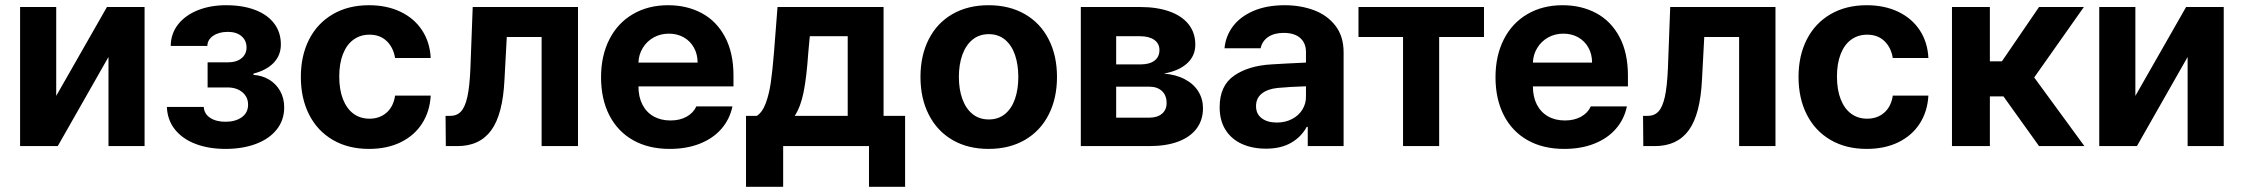

<svg xmlns="http://www.w3.org/2000/svg" viewBox="-20 -557 8555 732"><path d="M387.7 -530.3H531.2V0H393.6V-339.8L200.2 0H56.6V-530.3H194.3V-191.4Z M839.8 -92.8Q877.4 -92.8 901.6 -109.9Q925.8 -127 925.8 -158.2Q925.8 -187 904.1 -205.3Q882.3 -223.6 847.7 -223.6H771.5V-319.3H847.7Q881.8 -319.3 900.9 -335Q919.9 -350.6 919.9 -376Q919.9 -402.8 900.6 -419.2Q881.3 -435.5 848.6 -435.5Q814.9 -435.5 793 -420.7Q771 -405.8 770.5 -381.8H630.9Q631.3 -428.7 658.9 -463.9Q686.5 -499 734.4 -518.1Q782.2 -537.1 841.8 -537.1Q905.8 -537.1 952.9 -519Q1000 -501 1025.4 -467.3Q1050.8 -433.6 1050.8 -387.7Q1050.8 -346.2 1023.4 -317.6Q996.1 -289.1 946.3 -276.4V-271.5Q979 -269.5 1005.6 -253.7Q1032.2 -237.8 1047.9 -210.4Q1063.5 -183.1 1063.5 -147.5Q1063.5 -99.1 1034.9 -63.2Q1006.3 -27.3 955.6 -8.3Q904.8 10.7 839.8 10.7Q775.9 10.7 726.1 -8.1Q676.3 -26.9 647.2 -63Q618.2 -99.1 616.2 -149.4H756.8Q758.3 -123 781 -107.9Q803.7 -92.8 839.8 -92.8Z M1127 -263.7Q1127 -344.7 1158.4 -406.5Q1189.9 -468.3 1248.8 -502.7Q1307.6 -537.1 1386.7 -537.1Q1454.6 -537.1 1506.8 -512.2Q1559.1 -487.3 1589.1 -441.7Q1619.1 -396 1622.1 -335.9H1486.3Q1479.5 -376.5 1454.1 -400.6Q1428.7 -424.8 1388.7 -424.8Q1354 -424.8 1327.9 -406Q1301.8 -387.2 1287.6 -351.1Q1273.4 -314.9 1273.4 -265.6Q1273.4 -214.8 1287.6 -178.7Q1301.8 -142.6 1327.6 -123.5Q1353.5 -104.5 1388.7 -104.5Q1427.2 -104.5 1453.6 -127.4Q1480 -150.4 1486.3 -192.4H1622.1Q1618.7 -132.3 1589.4 -86.4Q1560.1 -40.5 1508.1 -14.9Q1456.1 10.7 1386.7 10.7Q1307.1 10.7 1248.3 -23.9Q1189.5 -58.6 1158.2 -120.6Q1127 -182.6 1127 -263.7Z M1678.7 -115.2H1696.3Q1722.2 -115.2 1737.8 -132.3Q1753.4 -149.4 1762 -188.5Q1770.5 -227.5 1773.4 -295.9L1782.2 -530.3H2183.6V0H2044.9V-416H1912.1L1903.3 -252.9Q1897 -121.1 1853 -60.5Q1809.1 0 1723.6 0H1679.7Z M2271.5 -262.7Q2271.5 -344.2 2303 -406.5Q2334.5 -468.8 2392.6 -502.9Q2450.7 -537.1 2527.3 -537.1Q2598.6 -537.1 2655 -507.1Q2711.4 -477.1 2743.9 -416.5Q2776.4 -356 2776.4 -268.6V-227.5H2414.1Q2414.1 -188 2429 -158.7Q2443.8 -129.4 2471.4 -113.5Q2499 -97.7 2536.1 -97.7Q2571.8 -97.7 2597.7 -112.1Q2623.5 -126.5 2634.8 -151.4H2772.5Q2762.2 -102.5 2730.5 -65.9Q2698.7 -29.3 2648.2 -9.3Q2597.7 10.7 2533.2 10.7Q2452.6 10.7 2393.8 -22.5Q2335 -55.7 2303.2 -117.4Q2271.5 -179.2 2271.5 -262.7ZM2639.6 -318.4Q2639.6 -350.1 2625.7 -375.2Q2611.8 -400.4 2586.9 -414.6Q2562 -428.7 2530.3 -428.7Q2498 -428.7 2471.9 -414.1Q2445.8 -399.4 2430.4 -374Q2415 -348.6 2414.1 -318.4Z M2824.2 -115.2H2865.2Q2886.7 -128.9 2899.7 -164.1Q2912.6 -199.2 2918.9 -244.1Q2925.3 -289.1 2930.7 -355.5L2944.3 -530.3H3348.6V-115.2H3430.7V155.3H3293V0H2965.8V155.3H2824.2ZM3211.9 -115.2V-418.9H3067.4L3061.5 -355.5Q3055.2 -263.2 3043.9 -206.5Q3032.7 -149.9 3009.8 -115.2Z M3489.3 -263.7Q3489.3 -345.2 3520.8 -407.2Q3552.2 -469.2 3611.1 -503.2Q3669.9 -537.1 3749 -537.1Q3828.1 -537.1 3887.2 -503.2Q3946.3 -469.2 3978 -407.2Q4009.8 -345.2 4009.8 -263.7Q4009.8 -182.1 3978 -119.9Q3946.3 -57.6 3887.2 -23.4Q3828.1 10.7 3749 10.7Q3669.9 10.7 3611.3 -23.4Q3552.7 -57.6 3521 -119.9Q3489.3 -182.1 3489.3 -263.7ZM3862.3 -263.7Q3862.3 -311 3849.6 -347.9Q3836.9 -384.8 3811.5 -405.8Q3786.1 -426.8 3750 -426.8Q3713.4 -426.8 3687.7 -405.8Q3662.1 -384.8 3648.9 -347.9Q3635.7 -311 3635.7 -263.7Q3635.7 -216.8 3648.9 -179.9Q3662.1 -143.1 3687.7 -122.3Q3713.4 -101.6 3750 -101.6Q3786.1 -101.6 3811.5 -122.3Q3836.9 -143.1 3849.6 -179.7Q3862.3 -216.3 3862.3 -263.7Z M4100.6 -530.3H4326.2Q4391.1 -530.3 4438.5 -513.4Q4485.8 -496.6 4511.5 -464.4Q4537.1 -432.1 4537.1 -386.7Q4537.1 -343.8 4505.6 -315.2Q4474.1 -286.6 4417 -276.4Q4462.9 -272.9 4496.8 -255.1Q4530.8 -237.3 4548.6 -208.5Q4566.4 -179.7 4566.4 -144.5Q4566.4 -99.6 4542.2 -67.1Q4518.1 -34.7 4472.2 -17.3Q4426.3 0 4361.3 0H4100.6ZM4427.7 -164.1Q4427.7 -193.4 4409.9 -210Q4392.1 -226.6 4361.3 -226.6H4235.4V-108.4H4361.3Q4392.1 -108.4 4409.9 -123.3Q4427.7 -138.2 4427.7 -164.1ZM4400.4 -366.2Q4400.4 -391.1 4380.6 -405Q4360.8 -418.9 4326.2 -418.9H4235.4V-311.5H4329.1Q4362.8 -311.5 4381.6 -325.9Q4400.4 -340.3 4400.4 -366.2Z M4827.1 -311.5Q4880.9 -314.9 4959 -318.4V-361.3Q4958 -394.5 4936 -413.1Q4914.1 -431.6 4874 -431.6Q4837.9 -431.6 4814.9 -416Q4792 -400.4 4786.1 -373H4648.4Q4652.8 -419.9 4680.9 -457Q4709 -494.1 4759.3 -515.6Q4809.6 -537.1 4877.9 -537.1Q4938.5 -537.1 4989.5 -518.1Q5040.5 -499 5071.5 -458.7Q5102.5 -418.5 5102.5 -357.4V0H4965.8V-73.2H4961.9Q4940.9 -34.7 4902.1 -12.5Q4863.3 9.8 4806.6 9.8Q4754.9 9.8 4715.1 -8.1Q4675.3 -25.9 4652.6 -61.5Q4629.9 -97.2 4629.9 -148.4Q4629.9 -230.5 4685.1 -268.6Q4740.2 -306.6 4827.1 -311.5ZM4847.7 -89.8Q4879.9 -89.8 4905.5 -103Q4931.2 -116.2 4945.3 -139.2Q4959.5 -162.1 4959 -189.5V-228Q4936 -227.5 4902.3 -225.6Q4868.7 -223.6 4850.6 -221.7Q4812.5 -217.8 4790.5 -200.2Q4768.6 -182.6 4768.6 -152.3Q4768.6 -122.6 4790.3 -106.2Q4812 -89.8 4847.7 -89.8Z M5159.2 -530.3H5637.7V-416H5466.8V0H5329.1V-416H5159.2Z M5681.6 -262.7Q5681.6 -344.2 5713.1 -406.5Q5744.6 -468.8 5802.7 -502.9Q5860.8 -537.1 5937.5 -537.1Q6008.8 -537.1 6065.2 -507.1Q6121.6 -477.1 6154.1 -416.5Q6186.5 -356 6186.5 -268.6V-227.5H5824.2Q5824.2 -188 5839.1 -158.7Q5854 -129.4 5881.6 -113.5Q5909.2 -97.7 5946.3 -97.7Q5981.9 -97.7 6007.8 -112.1Q6033.7 -126.5 6044.9 -151.4H6182.6Q6172.4 -102.5 6140.6 -65.9Q6108.9 -29.3 6058.3 -9.3Q6007.8 10.7 5943.4 10.7Q5862.8 10.7 5804 -22.5Q5745.1 -55.7 5713.4 -117.4Q5681.6 -179.2 5681.6 -262.7ZM6049.8 -318.4Q6049.8 -350.1 6035.9 -375.2Q6022 -400.4 5997.1 -414.6Q5972.2 -428.7 5940.4 -428.7Q5908.2 -428.7 5882.1 -414.1Q5856 -399.4 5840.6 -374Q5825.2 -348.6 5824.2 -318.4Z M6244.1 -115.2H6261.7Q6287.6 -115.2 6303.2 -132.3Q6318.8 -149.4 6327.4 -188.5Q6335.9 -227.5 6338.9 -295.9L6347.7 -530.3H6749V0H6610.4V-416H6477.5L6468.8 -252.9Q6462.4 -121.1 6418.5 -60.5Q6374.5 0 6289.1 0H6245.1Z M6836.9 -263.7Q6836.9 -344.7 6868.4 -406.5Q6899.9 -468.3 6958.7 -502.7Q7017.6 -537.1 7096.7 -537.1Q7164.6 -537.1 7216.8 -512.2Q7269 -487.3 7299.1 -441.7Q7329.1 -396 7332 -335.9H7196.3Q7189.5 -376.5 7164.1 -400.6Q7138.7 -424.8 7098.6 -424.8Q7064 -424.8 7037.8 -406Q7011.7 -387.2 6997.6 -351.1Q6983.4 -314.9 6983.4 -265.6Q6983.4 -214.8 6997.6 -178.7Q7011.7 -142.6 7037.6 -123.5Q7063.5 -104.5 7098.6 -104.5Q7137.2 -104.5 7163.6 -127.4Q7189.9 -150.4 7196.3 -192.4H7332Q7328.6 -132.3 7299.3 -86.4Q7270 -40.5 7218 -14.9Q7166 10.7 7096.7 10.7Q7017.1 10.7 6958.3 -23.9Q6899.4 -58.6 6868.2 -120.6Q6836.9 -182.6 6836.9 -263.7Z M7421.9 -530.3H7566.4V-323.2H7612.3L7753.9 -530.3H7924.8L7735.4 -261.7L7926.8 0H7753.9L7618.2 -189.5H7566.4V0H7421.9Z M8314.5 -530.3H8458V0H8320.3V-339.8L8127 0H7983.4V-530.3H8121.1V-191.4Z"/></svg>

Font: WEMIX Pretendard
Style: Bold
Weight: 700
Designer: Base glyphs from Inter by Rasmus Andersson; Hangeul glyphs from Noto Sans CJK(Source Han Sans) by Jang Soo-young and Kan
Foundry: Kil Hyung-jin
Version: Version 1.000